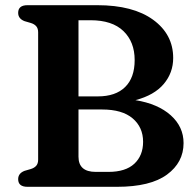

<svg xmlns="http://www.w3.org/2000/svg" viewBox="-20 -720 751 740"><path d="M687.5 -168.5Q687.5 -94 623.5 -47Q559.5 0 431 0H86Q50 0 50 -29.5Q50 -52 74.5 -61.5L98.5 -68.5Q112 -72.5 119.5 -81Q127 -89.5 127 -104.5V-595.5Q127 -610.5 119.5 -619Q112 -627.5 98.5 -631.5L74.5 -638.5Q50 -648 50 -670.5Q50 -700 86 -700H355Q493 -700 570.2 -643.8Q647.5 -587.5 647.5 -496.5Q647.5 -439.5 611 -396.2Q574.5 -353 502 -334Q588.5 -320 638 -275.8Q687.5 -231.5 687.5 -168.5ZM329 -642H282.5V-348.5H357Q425.5 -348.5 462.2 -384.5Q499 -420.5 499 -488.5Q499 -558.5 455.8 -600.2Q412.5 -642 329 -642ZM373.5 -298H282.5V-116Q282.5 -57.5 349 -57.5H398Q464 -57.5 497.8 -89Q531.5 -120.5 531.5 -173.5Q531.5 -229.5 491.2 -263.8Q451 -298 373.5 -298Z"/></svg>

Font: Fraunces 9pt Soft SemiBold
Style: Regular
Weight: 600
Version: Version 1.000;[b76b70a41]